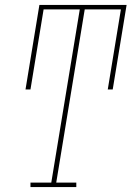

<svg xmlns="http://www.w3.org/2000/svg" viewBox="-20 -755 540 775"><path d="M103 0V-18H187L302 -717H156L103 -394H83L139 -735H491L435 -394H415L468 -717H322L207 -18H288V0Z"/></svg>

Font: Iosevka Curly Slab Thin
Style: Italic
Weight: 100
Italic angle: -9°
Monospace: yes
Designer: Belleve Invis
Foundry: Belleve Invis
Version: Version 22.1.2; ttfautohint (v1.8.4)